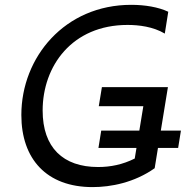

<svg xmlns="http://www.w3.org/2000/svg" viewBox="-20 -757 783 787"><path d="M721.6 -221.6H639.2L668.3 -399.9H397.7L384.9 -321.7H567.5L551.1 -221.6H394.9L383.5 -150.6H539.4L532.3 -107.2C482.6 -82.4 433.2 -72.4 382.1 -72.4C238.6 -72.4 154.8 -152 154.8 -304C154.8 -486.5 275.6 -654.8 502.8 -654.8C549 -654.8 608 -647.7 655.5 -619.3L669.7 -708.8C629.3 -728 573.9 -737.2 517.8 -737.2C245.7 -737.2 67.5 -522.7 67.5 -285.5C67.5 -105.1 171.2 9.9 359.4 9.9C434.7 9.9 530.5 -8.5 614 -67.5L627.5 -150.6H710.2Z"/></svg>

Font: TID UI
Style: Italic
Weight: 400
Italic angle: -9.39999°
Designer: The TID Project Authors
Foundry: Bakken & Bæck
Version: Version 1.001;hotconv 1.0.109;makeotfexe 2.5.65596